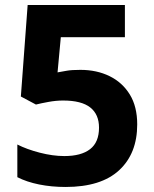

<svg xmlns="http://www.w3.org/2000/svg" viewBox="-20 -734 612 764"><path d="M300 -456Q365 -456 416 -431Q467 -406 496.5 -358Q526 -310 526 -239Q526 -123 454 -56.5Q382 10 241 10Q185 10 135.5 0Q86 -10 49 -29V-159Q86 -140 138 -126.5Q190 -113 236 -113Q303 -113 338.5 -140.5Q374 -168 374 -226Q374 -279 339 -306.5Q304 -334 231 -334Q203 -334 173 -328.5Q143 -323 123 -318L63 -350L90 -714H477V-586H222L209 -446Q226 -449 245.5 -452.5Q265 -456 300 -456Z"/></svg>

Font: Noto Sans Javanese
Style: Regular
Weight: 400
Designer: Monotype Design Team
Foundry: Monotype Imaging Inc.
Version: Version 2.004